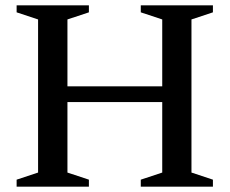

<svg xmlns="http://www.w3.org/2000/svg" viewBox="-20 -696 856 716"><path d="M231.5 -52.5 311.5 -26V0H42V-26L122 -52.5V-623.5L42 -650V-676H311.5V-650L231.5 -623.5ZM694 -52.5 774 -26V0H505V-26L585 -52.5V-623.5L505 -650V-676H774V-650L694 -623.5ZM168 -315.5V-374H648.5V-315.5Z"/></svg>

Font: Newsreader 16pt 16pt Medium
Style: Regular
Weight: 500
Version: Version 1.003